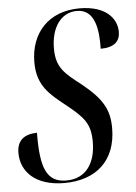

<svg xmlns="http://www.w3.org/2000/svg" viewBox="-53 -765 580 816"><g transform="rotate(-5 237.5 -357.0)"><path d="M189 10C323 10 411 -65 411 -205C411 -283 385 -331 297 -402C228 -455 194 -483 194 -563C194 -653 237 -714 305 -714C382 -714 394 -627 392 -545C450 -545 475 -570 475 -610C475 -668 428 -724 317 -724C184 -724 106 -636 106 -512C106 -412 158 -372 223 -320C297 -261 324 -232 324 -154C324 -65 283 0 198 0C114 0 89 -63 91 -213C40 -212 5 -191 5 -134C5 -54 66 10 189 10Z"/></g></svg>

Font: Noto Serif Display ExtraCondensed Medium
Style: Italic
Weight: 500
Width: 2
Italic angle: -12°
Designer: Monotype Design Team
Foundry: Monotype Imaging Inc.
Version: Version 2.009